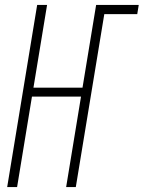

<svg xmlns="http://www.w3.org/2000/svg" viewBox="-20 -755 580 775"><path d="M9 0 130 -735H170L115 -401H313L368 -735H540L534 -698H401L286 0H247L307 -365H109L49 0Z"/></svg>

Font: Iosevka Term Curly XLt Obl
Style: Regular
Weight: 200
Italic angle: -9°
Designer: Belleve Invis
Foundry: Belleve Invis
Version: Version 32.3.0